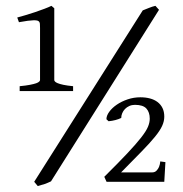

<svg xmlns="http://www.w3.org/2000/svg" viewBox="-20 -623 626 658"><path d="M543 0H345.2L337.4 -17.1Q386.2 -65.4 416.5 -97.7Q446.8 -129.9 463.9 -151.9Q481 -173.8 487.1 -188.5Q493.2 -203.1 493.2 -216.3Q493.2 -238.3 481.7 -251Q470.2 -263.7 442.4 -263.7Q432.1 -263.7 423.3 -259.8Q414.6 -255.9 408.4 -249.5Q402.3 -243.2 398.9 -235.1Q395.5 -227.1 395.5 -218.8Q377.4 -210 352.1 -207.5L344.7 -214.4Q344.7 -226.6 354.5 -240Q364.3 -253.4 380.4 -264.4Q396.5 -275.4 417.5 -282.5Q438.5 -289.6 460.9 -289.6Q479 -289.6 493.9 -285.6Q508.8 -281.7 519.8 -273.4Q530.8 -265.1 536.9 -252.7Q543 -240.2 543 -223.1Q543 -207.5 535.6 -191.4Q528.3 -175.3 511 -154.1Q493.7 -132.8 465.3 -103.8Q437 -74.7 395 -32.2H501.5Q510.7 -32.2 516.4 -38.1Q522 -43.9 524.9 -50.8Q528.3 -59.1 529.3 -69.8L546.9 -67.4ZM47.4 -311V-327.6Q68.8 -329.6 82.5 -332.3Q96.2 -335 103.8 -337.6Q111.3 -340.3 114.3 -343.3Q117.2 -346.2 117.2 -348.6V-527.3Q117.2 -537.1 116.7 -542.2Q116.2 -547.4 112.3 -550.3Q110.8 -551.8 106.7 -552.7Q102.5 -553.7 95 -553.5Q87.4 -553.2 75.2 -551.8Q63 -550.3 44.9 -546.9L39.1 -563Q50.3 -565.9 66.7 -570.8Q83 -575.7 99.9 -581.3Q116.7 -586.9 132.1 -592.8Q147.5 -598.6 156.2 -603L166 -594.7V-348.6Q166 -346.2 168.5 -343.5Q170.9 -340.8 177.7 -337.9Q184.6 -335 197.3 -332.3Q210 -329.6 230.5 -327.6V-311ZM154.8 -1.5Q143.6 3.9 133.1 7.6Q122.6 11.2 109.4 14.6L97.2 0L469.2 -587.4Q479 -591.3 490.5 -595.9Q502 -600.6 512.7 -603L524.9 -589.4Z"/></svg>

Font: Gentium Unicode
Style: Regular
Weight: 400
Version: Version 1.009